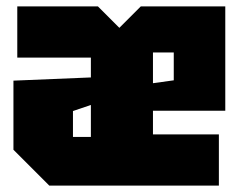

<svg xmlns="http://www.w3.org/2000/svg" viewBox="-20 -580 755 600"><path d="M22 -112V-328L264 -338V-400H34V-560H286L353 -493L420 -560H684V-234H458V-160H664V0H134ZM458 -320 523 -329V-416H458ZM208 -233V-152H264V-252Z"/></svg>

Font: Tektur Condensed ExtraBold
Style: Regular
Weight: 800
Width: 3
Designer: Adam Jagosz
Foundry: Adam Jagosz
Version: Version 1.005;gftools[0.9.30]